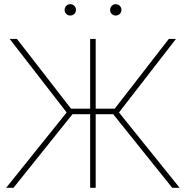

<svg xmlns="http://www.w3.org/2000/svg" viewBox="-20 -897 892 917"><path d="M802.7 0C802.7 0 837.9 0 837.9 0C837.9 0 548.3 -359.9 548.3 -359.9C548.3 -359.9 820.3 -710.9 820.3 -710.9C820.3 -710.9 786.1 -710.9 786.1 -710.9C786.1 -710.9 527.8 -377.9 527.8 -377.9C527.8 -377.9 437 -377.9 437 -377.9C437 -377.9 437 -710.9 437 -710.9C437 -710.9 410.6 -710.9 410.6 -710.9C410.6 -710.9 410.6 -377.9 410.6 -377.9C410.6 -377.9 319.3 -377.9 319.3 -377.9C319.3 -377.9 61 -710.9 61 -710.9C61 -710.9 26.4 -710.9 26.4 -710.9C26.4 -710.9 298.3 -359.9 298.3 -359.9C298.3 -359.9 9.3 0 9.3 0C9.3 0 44.4 0 44.4 0C44.4 0 326.2 -351.6 326.2 -351.6C326.2 -351.6 410.6 -351.6 410.6 -351.6C410.6 -351.6 410.6 0 410.6 0C410.6 0 437 0 437 0C437 0 437 -351.6 437 -351.6C437 -351.6 520.5 -351.6 520.5 -351.6C520.5 -351.6 802.7 0 802.7 0ZM288.6 -849.6C288.6 -842.3 291 -835.9 296.4 -830.6C301.8 -825.2 308.1 -822.8 315.4 -822.8C322.8 -822.8 329.6 -825.2 335 -830.6C340.3 -835.9 342.8 -842.3 342.8 -849.6C342.8 -856.9 340.3 -863.8 335 -869.1C329.6 -874.5 322.8 -877 315.4 -877C308.1 -877 301.8 -874.5 296.4 -869.1C291 -863.8 288.6 -856.9 288.6 -849.6C288.6 -849.6 288.6 -849.6 288.6 -849.6ZM505.9 -849.6C505.9 -842.3 508.3 -835.9 513.7 -830.6C519 -825.2 525.4 -822.8 532.7 -822.8C540 -822.8 546.9 -825.2 552.2 -830.6C557.6 -835.9 560.1 -842.3 560.1 -849.6C560.1 -856.9 557.6 -863.8 552.2 -869.1C546.9 -874.5 540 -877 532.7 -877C525.4 -877 519 -874.5 513.7 -869.1C508.3 -863.8 505.9 -856.9 505.9 -849.6C505.9 -849.6 505.9 -849.6 505.9 -849.6Z"/></svg>

Font: WOX
Style: Regular
Weight: 500
Designer: Google
Foundry: ""
Version: ""